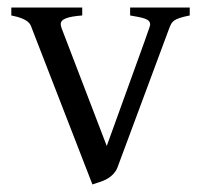

<svg xmlns="http://www.w3.org/2000/svg" viewBox="-20 -474 533 509"><path d="M378 -409C378 -404 378 -405 263 -87L143 -400C142 -404 141 -407 141 -410C141 -424 160 -430 198 -433V-454H10V-433C57 -424 61 -409 64 -400L225 15L240 10C257 5 281 -5 291 -29L429 -400C436 -417 438 -424 483 -433V-454H325V-433C360 -427 378 -424 378 -409Z"/></svg>

Font: Temporarium
Style: Regular
Weight: 400
Version: Version 1.1